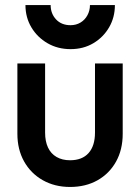

<svg xmlns="http://www.w3.org/2000/svg" viewBox="-20 -732 557 762"><path d="M258 10Q197 10 149.5 -17Q102 -44 75.5 -91.5Q49 -139 49 -201V-480H159V-206Q159 -171 170.5 -146.5Q182 -122 204.5 -109Q227 -96 258 -96Q306 -96 331.5 -124.5Q357 -153 357 -206V-480H467V-201Q467 -138 440.5 -90.5Q414 -43 367 -16.5Q320 10 258 10ZM436 -712Q436 -663 413 -623.5Q390 -584 350.5 -560.5Q311 -537 260 -537Q209 -537 168.5 -560.5Q128 -584 104.5 -623.5Q81 -663 81 -712H181Q181 -678 202.5 -655Q224 -632 260 -632Q282 -632 299.5 -642.5Q317 -653 327 -671.5Q337 -690 337 -712Z"/></svg>

Font: Outfit Thin Medium
Style: Regular
Weight: 500
Version: Version 1.100;gftools[0.9.27]